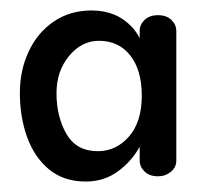

<svg xmlns="http://www.w3.org/2000/svg" viewBox="-20 -738 392 367"><path d="M144 -391Q102 -391 74 -414Q46 -437 32 -475.5Q18 -514 18 -560Q18 -604 35 -640Q52 -676 83 -697Q114 -718 155 -718Q203 -718 232.5 -686Q262 -654 262 -590L247 -641V-679Q247 -691 256.5 -700Q266 -709 282 -709Q298 -709 307.5 -700Q317 -691 317 -679V-431Q317 -418 306.5 -409.5Q296 -401 282 -401Q266 -401 256.5 -410Q247 -419 247 -431V-474L262 -510Q262 -485 247 -457.5Q232 -430 205.5 -410.5Q179 -391 144 -391ZM167 -449Q202 -449 226.5 -477Q251 -505 251 -555Q251 -604 229 -632Q207 -660 169 -660Q136 -660 112 -631Q88 -602 88 -560Q88 -515 107 -482Q126 -449 167 -449Z"/></svg>

Font: Quicksand Light Medium
Style: Regular
Weight: 500
Version: Version 3.006